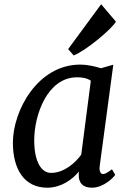

<svg xmlns="http://www.w3.org/2000/svg" viewBox="-20 -871 613 901"><path d="M201.7 9.8C266.1 9.8 318.4 -27.3 350.6 -66.4L349.6 -56.2C347.2 -8.8 372.6 9.8 411.6 9.8C466.8 9.8 514.2 -39.1 520.5 -50.8L505.4 -76.7C482.4 -58.6 471.2 -54.2 462.4 -54.2C454.6 -54.2 444.3 -64.9 447.8 -91.3L511.7 -567.4L453.6 -550.8C426.3 -559.6 388.7 -567.9 356.9 -567.9C156.2 -567.9 40.5 -351.1 40.5 -201.2C40.5 -79.1 92.3 9.8 201.7 9.8ZM219.7 -59.6C170.9 -59.6 140.6 -117.7 140.6 -212.9C140.6 -331.5 202.1 -508.3 341.8 -508.3C366.2 -508.3 388.7 -504.4 406.2 -492.2L361.3 -145.5C333.5 -106.4 280.3 -59.6 219.7 -59.6ZM325.7 -610.8C383.8 -633.3 506.3 -736.3 523.9 -769.5L454.6 -851.1L299.8 -640.6Z"/></svg>

Font: Merriweather
Style: Italic
Weight: 400
Italic angle: -7.5°
Designer: Eben Sorkin
Foundry: Eben Sorkin
Version: Version 1.001